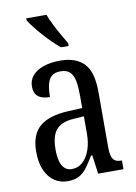

<svg xmlns="http://www.w3.org/2000/svg" viewBox="-87 -823 628 889"><g transform="rotate(-10 227.0 -378.0)"><path d="M159 10Q125 10 98 -7.5Q71 -25 54.5 -60.5Q38 -96 38 -150Q38 -230 82.5 -267.5Q127 -305 218 -309L283 -312V-373Q283 -411 278 -438.5Q273 -466 258 -481.5Q243 -497 213 -497Q185 -497 170.5 -483.5Q156 -470 150.5 -445.5Q145 -421 145 -388Q108 -388 89.5 -403.5Q71 -419 71 -450Q71 -480 89.5 -501.5Q108 -523 141.5 -534.5Q175 -546 220 -546Q294 -546 332 -506.5Q370 -467 370 -372V-113Q370 -85 375 -69.5Q380 -54 390.5 -47.5Q401 -41 419 -41H422V0H303L291 -88H285Q268 -60 252 -37.5Q236 -15 214.5 -2.5Q193 10 159 10ZM187 -42Q217 -42 238.5 -61.5Q260 -81 272 -115Q284 -149 284 -191V-273L238 -270Q197 -268 172.5 -253Q148 -238 138 -211Q128 -184 128 -144Q128 -113 134 -90Q140 -67 153.5 -54.5Q167 -42 187 -42ZM235 -606Q218 -620 198 -639.5Q178 -659 158.5 -681Q139 -703 123.5 -723Q108 -743 100 -756V-766H195Q203 -744 216.5 -717Q230 -690 245 -664Q260 -638 271 -619V-606Z"/></g></svg>

Font: Noto Serif ExtraCondensed
Style: Regular
Weight: 400
Width: 2
Designer: Monotype Design Team
Foundry: Monotype Imaging Inc.
Version: Version 2.013